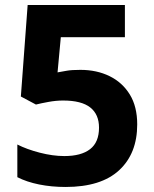

<svg xmlns="http://www.w3.org/2000/svg" viewBox="-20 -734 612 764"><path d="M300 -456Q365 -456 416 -431Q467 -406 496.5 -358Q526 -310 526 -239Q526 -123 454 -56.5Q382 10 241 10Q185 10 135.5 0Q86 -10 49 -29V-159Q86 -140 138 -126.5Q190 -113 236 -113Q303 -113 338.5 -140.5Q374 -168 374 -226Q374 -279 339 -306.5Q304 -334 231 -334Q203 -334 173 -328.5Q143 -323 123 -318L63 -350L90 -714H477V-586H222L209 -446Q226 -449 245.5 -452.5Q265 -456 300 -456Z"/></svg>

Font: Noto Sans Tai Tham
Style: Regular
Weight: 400
Designer: Monotype Design Team 2013. Revised by David WIlliams 2020
Foundry: Monotype Imaging Inc.
Version: Version 2.002